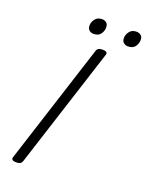

<svg xmlns="http://www.w3.org/2000/svg" viewBox="-195 -1173 979 1281"><g transform="rotate(20 294.5 -533.0)"><path d="M87 14Q69 14 60.5 8Q52 2 56 -11L331 -867Q335 -879 345 -884.5Q355 -890 374 -890Q392 -890 400 -884Q408 -878 404 -865L129 -10Q125 2 115.5 8Q106 14 87 14ZM279 -968Q260 -968 247.5 -979Q235 -990 235 -1011Q235 -1037 252 -1058.5Q269 -1080 300 -1080Q319 -1080 331.5 -1069.5Q344 -1059 344 -1037Q344 -1011 328.5 -989.5Q313 -968 279 -968ZM523 -968Q505 -968 492 -979Q479 -990 479 -1011Q479 -1037 496 -1058.5Q513 -1080 544 -1080Q563 -1080 576 -1069.5Q589 -1059 589 -1037Q589 -1011 573 -989.5Q557 -968 523 -968Z"/></g></svg>

Font: Playwrite DK Loopet Light
Style: Regular
Weight: 300
Version: Version 1.003